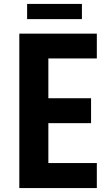

<svg xmlns="http://www.w3.org/2000/svg" viewBox="-20 -955 554 975"><path d="M117.7 -857.9H396V-935.1H117.7ZM78.1 0H471.7V-127H225.6V-329.6H442.4V-456.1H225.6V-658.2H471.7V-784.2H78.1Z"/></svg>

Font: Decalotype SemiBold
Style: Regular
Weight: 600
Designer: Alfredo Marco Pradil
Foundry: Alfredo Marco Pradil
Version: Version 1.0